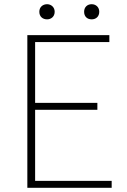

<svg xmlns="http://www.w3.org/2000/svg" viewBox="-20 -893 602 913"><path d="M110 0H511V-33H147V-371H443V-404H147V-693H500V-726H110ZM204 -801C223 -801 240 -814 240 -837C240 -859 223 -873 204 -873C183 -873 167 -859 167 -837C167 -814 183 -801 204 -801ZM416 -801C436 -801 452 -814 452 -837C452 -859 436 -873 416 -873C395 -873 380 -859 380 -837C380 -814 395 -801 416 -801Z"/></svg>

Font: Noto Sans CJK Thin
Style: Regular
Weight: 100
Designer: Ryoko NISHIZUKA (kana & ideographs); Paul D. Hunt (Latin, Greek & Cyrillic); Wenlong ZHANG (bopomofo); Sandoll Communica
Foundry: Adobe Systems Incorporated
Version: Version 1.000;PS 1;hotconv 1.0.78;makeotf.lib2.5.61930